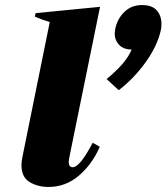

<svg xmlns="http://www.w3.org/2000/svg" viewBox="-20 -730 659 760"><path d="M402 -417Q481 -482 501 -534Q469 -534 451.5 -552.5Q434 -571 434 -598Q434 -603 436 -615Q444 -655 472 -682.5Q500 -710 542 -710Q582 -710 600.5 -689Q619 -668 619 -636Q619 -620 617 -612Q603 -548 556 -483Q509 -418 450 -373ZM65 -76Q65 -89 68 -105L177 -643Q151 -650 118 -664L121 -678L376 -703L256 -115Q252 -95 252 -89Q252 -68 268 -68Q296 -68 347 -165L375 -149Q345 -80 292.5 -35Q240 10 172 10Q129 10 97 -9.5Q65 -29 65 -76Z"/></svg>

Font: Trirong Black
Style: Italic
Weight: 900
Italic angle: -12°
Designer: Katatrad Team
Foundry: CadsonDemak
Version: Version 1.001